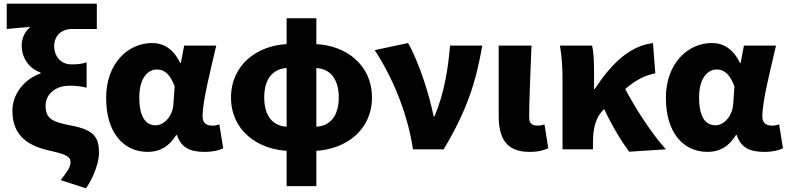

<svg xmlns="http://www.w3.org/2000/svg" viewBox="-20 -819 4317 1053"><path d="M452 214C502 139 523 61 523 22C523 -67 496 -106 373 -130C272 -149 230 -165 230 -239C230 -304 286 -349 360 -349C391 -349 420 -347 455 -338V-477C423 -467 403 -466 370 -466C311 -466 277 -515 277 -564C277 -623 316 -660 376 -660H511V-799H17V-660C79 -667 106 -668 147 -671C115 -647 99 -606 99 -570C99 -503 136 -446 202 -421V-416C118 -387 48 -308 48 -211C48 -68 142 -16 260 9C343 28 367 40 367 70C367 100 345 126 313 169Z M791 14C857 14 908 -16 946 -78H951C973 -10 1021 14 1102 14C1149 14 1183 5 1204 -6L1183 -137C1170 -132 1157 -130 1146 -130C1114 -130 1091 -142 1091 -181C1091 -265 1136 -439 1166 -569H990L972 -474H968C931 -551 877 -583 814 -583C682 -583 562 -471 562 -282C562 -98 652 14 791 14ZM834 -132C779 -132 744 -177 744 -285C744 -394 793 -438 841 -438C887 -438 916 -404 938 -345L931 -248C927 -183 881 -132 834 -132Z M1715 -446C1791 -441 1838 -386 1838 -284C1838 -183 1790 -128 1715 -124ZM1552 -124C1476 -128 1429 -183 1429 -284C1429 -386 1476 -441 1552 -446ZM1715 -719H1552V-577C1393 -569 1247 -466 1247 -284C1247 -103 1393 -1 1552 8V202H1715V8C1874 -1 2020 -103 2020 -284C2020 -466 1875 -569 1715 -577Z M2245 0H2413C2540 -211 2590 -367 2625 -569H2448C2438 -441 2416 -307 2363 -181H2358C2336 -297 2276 -482 2218 -583L2035 -544C2126 -406 2213 -211 2245 0Z M2884 14C2934 14 2962 5 2987 -6L2966 -137C2955 -132 2940 -130 2931 -130C2898 -130 2882 -141 2882 -178C2882 -269 2890 -438 2895 -569H2715V-185C2715 -66 2752 14 2884 14Z M3632 0C3557 -83 3467 -220 3409 -331C3469 -382 3516 -405 3574 -417L3561 -583C3426 -566 3326 -459 3242 -331H3238V-427C3238 -481 3236 -532 3227 -569H3051C3062 -508 3065 -437 3065 -392V0H3232V-35C3232 -121 3248 -176 3291 -219L3293 -221C3343 -117 3390 -41 3431 13Z M3861 14C3927 14 3978 -16 4016 -78H4021C4043 -10 4091 14 4172 14C4219 14 4253 5 4274 -6L4253 -137C4240 -132 4227 -130 4216 -130C4184 -130 4161 -142 4161 -181C4161 -265 4206 -439 4236 -569H4060L4042 -474H4038C4001 -551 3947 -583 3884 -583C3752 -583 3632 -471 3632 -282C3632 -98 3722 14 3861 14ZM3904 -132C3849 -132 3814 -177 3814 -285C3814 -394 3863 -438 3911 -438C3957 -438 3986 -404 4008 -345L4001 -248C3997 -183 3951 -132 3904 -132Z"/></svg>

Font: Noto Sans CJK JP Black
Style: Regular
Weight: 900
Designer: Ryoko NISHIZUKA (kana & ideographs); Paul D. Hunt (Latin, Greek & Cyrillic); Wenlong ZHANG (bopomofo); Sandoll Communica
Foundry: Adobe Systems Incorporated
Version: Version 1.004;PS 1.004;hotconv 1.0.82;makeotf.lib2.5.63406